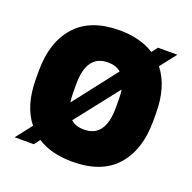

<svg xmlns="http://www.w3.org/2000/svg" viewBox="-104 -647 764 764"><g transform="rotate(20 278.0 -265.0)"><path d="M526 -530 473 -462Q526 -394 526 -283V-247Q526 -127 464 -57Q402 13 278 13Q188 13 130 -25L111 0H30L83 -68Q30 -134 30 -247V-283Q30 -403 92.5 -473Q155 -543 278 -543Q365 -543 425 -505L444 -530ZM368 -283Q368 -306 365 -324L222 -142Q242 -123 278 -123Q368 -123 368 -247ZM188 -247Q188 -226 191 -206L333 -389Q312 -407 278 -407Q188 -407 188 -283Z"/></g></svg>

Font: Cooper Hewitt
Style: Bold
Weight: 711
Designer: Village Type and Design LLC
Foundry: Cooper Hewitt Smithsonian Design Museum
Version: 1.000